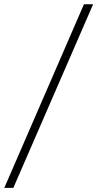

<svg xmlns="http://www.w3.org/2000/svg" viewBox="-57 -782 461 911"><path d="M384.8 -761.7 6.3 109.4H-36.6L341.3 -761.7Z"/></svg>

Font: Inter 16pt ExtraLight
Style: Italic
Weight: 250
Italic angle: -9.3988°
Version: Version 4.001;git-66647c0bb